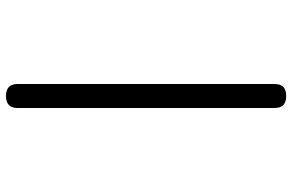

<svg xmlns="http://www.w3.org/2000/svg" viewBox="-187 -660 974 640"><g transform="rotate(90 300.0 -340.0)"><path d="M260 88V-768Q260 -788 270 -797.5Q280 -807 300 -807Q320 -807 330 -797.5Q340 -788 340 -768V88Q340 108 330 117.5Q320 127 300 127Q280 127 270 117.5Q260 108 260 88Z"/></g></svg>

Font: Maple Mono NL Light
Style: Regular
Weight: 300
Monospace: yes
Designer: subframe7536
Version: Version 7.000